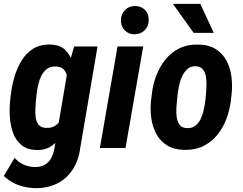

<svg xmlns="http://www.w3.org/2000/svg" viewBox="-27 -770 1262 999"><path d="M358.4 -528.3H480.5L390.6 -0.5Q381.8 65.9 350.3 113.5Q318.8 161.1 268.3 185.8Q217.8 210.4 149.4 209Q120.6 207.5 92.5 200.4Q64.5 193.4 38.8 179.2Q13.2 165 -6.8 145.5L48.8 51.3Q67.9 73.2 94.7 85.7Q121.6 98.1 150.4 99.1Q183.1 100.1 204.8 87.9Q226.6 75.7 239 53.5Q251.5 31.2 256.3 1L326.2 -412.6ZM25.4 -242.2 29.3 -277.3Q34.2 -321.8 47.6 -368.2Q61 -414.6 85 -454.1Q108.9 -493.7 146.2 -516.8Q183.6 -540 237.3 -538.1Q284.7 -536.6 311.3 -511.2Q337.9 -485.8 349.6 -447Q361.3 -408.2 363.8 -365.5Q366.2 -322.8 363.3 -286.6L356.9 -235.8Q350.6 -199.2 336.7 -156.2Q322.8 -113.3 299.8 -74.7Q276.9 -36.1 243.7 -12.2Q210.4 11.7 164.1 10.7Q114.3 9.3 84.7 -15.1Q55.2 -39.6 41.3 -77.9Q27.3 -116.2 24.4 -159.7Q21.5 -203.1 25.4 -242.2ZM163.6 -280.8 159.7 -244.6Q158.2 -227.1 157 -203.4Q155.8 -179.7 158.9 -157.5Q162.1 -135.3 174.6 -120.4Q187 -105.5 212.9 -104.5Q244.6 -103 265.4 -119.6Q286.1 -136.2 296.9 -161.9Q307.6 -187.5 312.5 -214.4L325.7 -307.6Q326.7 -325.7 325.7 -345.2Q324.7 -364.7 319.6 -382.3Q314.5 -399.9 301.3 -411.4Q288.1 -422.9 265.6 -423.8Q236.8 -425.8 218 -411.9Q199.2 -397.9 188.2 -375.7Q177.2 -353.5 171.6 -327.9Q166 -302.2 163.6 -280.8Z M718.3 -528.3 626 0H492.7L584.5 -528.3ZM602.1 -662.6Q601.6 -694.3 622.1 -716.3Q642.6 -738.3 674.8 -738.8Q706.1 -739.3 726.6 -719.2Q747.1 -699.2 746.6 -667.5Q747.6 -636.2 727.3 -614.3Q707 -592.3 674.3 -591.8Q643.6 -590.8 623 -611.1Q602.5 -631.3 602.1 -662.6Z M758.8 -246.1 763.2 -281.2Q768.6 -331.1 786.4 -377.4Q804.2 -423.8 834.2 -460.9Q864.3 -498 907 -518.8Q949.7 -539.6 1005.4 -538.1Q1060.1 -537.1 1095.5 -514.6Q1130.9 -492.2 1150.9 -455.3Q1170.9 -418.5 1177 -373.3Q1183.1 -328.1 1178.2 -281.7L1174.3 -246.6Q1168 -196.3 1150.4 -149.9Q1132.8 -103.5 1102.8 -66.9Q1072.8 -30.3 1030 -9.5Q987.3 11.2 931.6 9.8Q877.4 8.8 842 -13.7Q806.6 -36.1 786.6 -72.8Q766.6 -109.4 760.3 -154.5Q753.9 -199.7 758.8 -246.1ZM897.5 -281.7 893.6 -245.1Q892.1 -229.5 890.6 -206.3Q889.2 -183.1 892.6 -159.7Q896 -136.2 907.7 -120.4Q919.4 -104.5 943.8 -103.5Q971.2 -101.6 989.5 -116Q1007.8 -130.4 1018.1 -153.3Q1028.3 -176.3 1033.7 -201.4Q1039.1 -226.6 1041.5 -247.1L1044.9 -282.7Q1045.9 -297.9 1047.1 -321.5Q1048.3 -345.2 1044.9 -368.4Q1041.5 -391.6 1029.5 -407.7Q1017.6 -423.8 993.7 -425.3Q966.8 -426.8 949.5 -412.1Q932.1 -397.5 921.4 -374.8Q910.6 -352.1 905.3 -326.7Q899.9 -301.3 897.5 -281.7ZM1015.1 -750 1085.4 -599.1H980.5L872.6 -750Z"/></svg>

Font: Roboto Condensed
Style: Bold Italic
Weight: 700
Italic angle: -12°
Designer: Christian Robertson
Foundry: Google
Version: Version 3.0